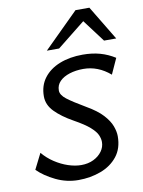

<svg xmlns="http://www.w3.org/2000/svg" viewBox="-104 -1047 843 1130"><g transform="rotate(-10 317.5 -482.0)"><path d="M615.2 -657.7 572.8 -564.5Q500 -627 412.6 -627Q367.2 -627 330.1 -615.2Q293 -603.5 271 -581.3Q249 -559.1 249 -526.9Q249 -500 282.7 -473.9Q316.4 -447.8 390.6 -404.3Q453.6 -368.2 486.6 -332Q519.5 -295.9 531.7 -262.7Q543.9 -229.5 543.9 -202.1Q543.9 -129.4 506.1 -81.8Q468.3 -34.2 406.2 -11Q344.2 12.2 272.5 12.2Q201.7 12.2 137.5 -18.8Q73.2 -49.8 31.7 -91.3L78.6 -184.6Q107.4 -149.9 146 -124.5Q184.6 -99.1 225.8 -85.4Q267.1 -71.8 303.2 -71.8Q345.2 -71.8 377.4 -87.6Q409.7 -103.5 428 -129.2Q446.3 -154.8 446.3 -184.6Q446.3 -205.1 436.5 -227.1Q426.8 -249 396.5 -275.9Q366.2 -302.7 303.7 -337.4Q236.3 -375 196.3 -416Q156.2 -457 156.2 -507.8Q156.2 -572.3 190.7 -617.4Q225.1 -662.6 285.4 -686.5Q345.7 -710.4 423.3 -710.4Q480 -710.4 526.9 -697.3Q573.7 -684.1 615.2 -657.7ZM293.5 -770H220.2L427.7 -975.6H510.7L634.8 -770H562L461.4 -903.8Z"/></g></svg>

Font: Andika
Style: Italic
Weight: 400
Italic angle: -14°
Designer: Victor Gaultney, Annie Olsen, Julie Remington, Don Collingsworth, Eric Hays, Becca Hirsbrunner
Foundry: SIL International
Version: Version 6.101